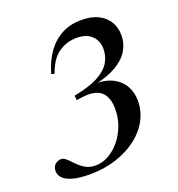

<svg xmlns="http://www.w3.org/2000/svg" viewBox="-132 -824 872 943"><g transform="rotate(-20 304.5 -352.5)"><path d="M220 -20.5Q255.5 -20.5 288.5 -39Q321.5 -57.5 347.8 -89.5Q374 -121.5 389.2 -162.2Q404.5 -203 404.5 -248.5Q404.5 -312 371.5 -340Q338.5 -368 267.5 -357.5L241.5 -354L239.5 -378Q318.5 -393 364.8 -417.2Q411 -441.5 431 -474Q451 -506.5 451 -546Q451 -588 423.5 -614.8Q396 -641.5 345.5 -641.5Q292 -641.5 250.2 -612.2Q208.5 -583 183.5 -512.5L167.5 -517Q186 -581.5 218.2 -625.8Q250.5 -670 295 -693Q339.5 -716 395.5 -716Q449.5 -716 485.2 -697.8Q521 -679.5 539 -648.5Q557 -617.5 557 -579Q557 -536 535.5 -500Q514 -464 468.5 -437Q423 -410 349.5 -394.5L355.5 -399.5Q412 -399 449.2 -378.8Q486.5 -358.5 504.8 -324.5Q523 -290.5 523 -248Q523 -195.5 498 -148.8Q473 -102 426.8 -66.2Q380.5 -30.5 317.5 -9.8Q254.5 11 178.5 11Q122.5 11 88.5 1Q54.5 -9 39.5 -25.2Q24.5 -41.5 24.5 -61Q24.5 -83.5 38.2 -95.8Q52 -108 69.5 -108Q81 -108 92 -99.2Q103 -90.5 115 -77.5Q127 -64.5 141.8 -51.2Q156.5 -38 175.5 -29.2Q194.5 -20.5 220 -20.5Z"/></g></svg>

Font: Newsreader 60pt Medium
Style: Italic
Weight: 500
Italic angle: -17°
Designer: Hugues Gentile
Foundry: Production Type
Version: Version 1.003